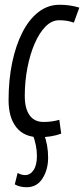

<svg xmlns="http://www.w3.org/2000/svg" viewBox="-20 -566 353 806"><path d="M145 10Q82 10 49 -31Q16 -72 16 -146Q16 -230 31 -302.5Q46 -375 74 -430Q102 -485 141.5 -515.5Q181 -546 230 -546Q274 -546 313 -534L290 -471Q273 -477 258.5 -479Q244 -481 228 -481Q197 -481 171 -454.5Q145 -428 125.5 -383Q106 -338 95 -281Q84 -224 84 -163Q84 -111 104 -82.5Q124 -54 163 -54Q181 -54 198 -56.5Q215 -59 229 -63L237 -5Q196 10 145 10ZM42 208 54 160Q70 169 85 169Q107 169 121 148Q135 127 135 88Q135 45 117 -2L164 -3Q182 41 182 96Q182 146 158.5 183Q135 220 92 220Q63 220 42 208Z"/></svg>

Font: Georama Condensed
Style: Italic
Weight: 400
Width: 3
Italic angle: -9°
Designer: Jean-Baptiste Levee
Foundry: Production Type
Version: Version 1.000